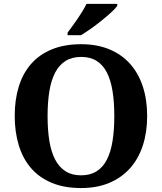

<svg xmlns="http://www.w3.org/2000/svg" viewBox="-20 -951 827 981"><path d="M731.9 -357.9Q731.9 -275.4 709.7 -207.5Q687.5 -139.6 644.3 -91.3Q601.1 -43 538.3 -16.6Q475.6 9.8 394 9.8Q308.6 9.8 244.9 -16.6Q181.2 -43 139.2 -91.3Q97.2 -139.6 76.2 -207.8Q55.2 -275.9 55.2 -358.9Q55.2 -441.9 76.2 -509.5Q97.2 -577.1 139.4 -625Q181.6 -672.9 245.4 -699Q309.1 -725.1 395 -725.1Q476.1 -725.1 538.8 -699Q601.6 -672.9 644.5 -624.8Q687.5 -576.7 709.7 -509Q731.9 -441.4 731.9 -357.9ZM223.1 -357.9Q223.1 -286.1 232.4 -230Q241.7 -173.8 262.2 -135Q282.7 -96.2 315.2 -75.7Q347.7 -55.2 394 -55.2Q440.9 -55.2 473.4 -75.7Q505.9 -96.2 525.9 -135Q545.9 -173.8 554.9 -230Q564 -286.1 564 -357.9Q564 -429.7 554.9 -485.8Q545.9 -542 525.9 -580.8Q505.9 -619.6 473.6 -639.9Q441.4 -660.2 395 -660.2Q348.1 -660.2 315.4 -639.9Q282.7 -619.6 262.2 -580.8Q241.7 -542 232.4 -485.8Q223.1 -429.7 223.1 -357.9ZM325.2 -784.2Q335.9 -798.3 349.4 -816.9Q362.8 -835.4 376.5 -855.2Q390.1 -875 402.1 -894.8Q414.1 -914.6 421.9 -931.2H579.1V-920.9Q569.8 -907.7 548.3 -887.9Q526.9 -868.2 500.2 -846.7Q473.6 -825.2 445.1 -804.9Q416.5 -784.7 393.1 -771H325.2Z"/></svg>

Font: Sahl Naskh
Style: Bold
Weight: 700
Designer: Pascal Zoghbi
Version: Version 1.001